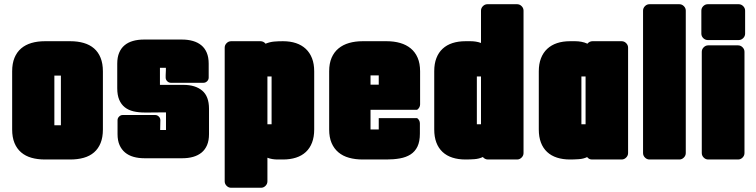

<svg xmlns="http://www.w3.org/2000/svg" viewBox="-20 -719 3553 902"><path d="M37.1 -383.8Q37.1 -420.9 48.1 -447.5Q59.1 -474.1 79.3 -491.5Q99.6 -508.8 127.9 -517.1Q156.2 -525.4 191.4 -525.4H310.1Q345.2 -525.4 373.5 -517.1Q401.9 -508.8 421.9 -491.5Q441.9 -474.1 452.6 -447.3Q463.4 -420.4 463.4 -383.8V-110.8Q463.4 -73.7 452.6 -47.1Q441.9 -20.5 421.9 -3.2Q401.9 14.2 373.5 22.2Q345.2 30.3 310.1 30.3H191.4Q156.2 30.3 127.9 22.2Q99.6 14.2 79.3 -3.2Q59.1 -20.5 48.1 -47.1Q37.1 -73.7 37.1 -110.8ZM266.1 -130.4V-363.8H235.4V-130.4Z M759.8 -108.4V-190.9Q752.9 -190.9 739.3 -190.9Q725.6 -190.9 710.4 -190.7Q695.3 -190.4 681.6 -190.4Q668 -190.4 660.6 -190.4Q630.9 -190.4 606.9 -196Q583 -201.7 566.2 -215.1Q549.3 -228.5 540 -250.5Q530.8 -272.5 530.8 -304.7V-419.9Q530.8 -449.7 539.8 -471.2Q548.8 -492.7 565.2 -506.3Q581.5 -520 604.7 -526.6Q627.9 -533.2 655.8 -533.2H835Q862.8 -533.2 886 -526.6Q909.2 -520 925.8 -506.3Q942.4 -492.7 951.4 -471.2Q960.4 -449.7 960.4 -419.9V-354.5Q960.4 -344.7 953.1 -337.4Q945.8 -330.1 936 -330.1H782.7Q772.9 -330.1 765.6 -337.4Q758.3 -344.7 758.3 -354.5V-365.7L759.3 -389.2V-400.4H731.4V-320.3H841.8Q897.5 -320.3 929.7 -293.5Q961.9 -266.6 961.9 -208V-88.9Q961.9 -59.1 952.9 -37.6Q943.8 -16.1 927.2 -2.4Q910.6 11.2 887.7 17.8Q864.7 24.4 836.9 24.4H658.2Q630.4 24.4 607.2 17.8Q584 11.2 567.4 -2.7Q550.8 -16.6 541.5 -37.8Q532.2 -59.1 532.2 -88.9V-154.3Q532.2 -164.1 539.6 -171.4Q546.9 -178.7 556.6 -178.7H709Q718.8 -178.7 726.1 -171.4Q733.4 -164.1 733.4 -154.3Q733.4 -143.1 732.9 -131.6Q732.4 -120.1 732.4 -108.4Z M1227.5 -513.7Q1248 -522 1267.6 -523.7Q1287.1 -525.4 1309.1 -525.4Q1343.3 -525.4 1370.4 -516.4Q1397.5 -507.3 1416.5 -489.5Q1435.5 -471.7 1445.8 -445.3Q1456.1 -418.9 1456.1 -383.8V-110.8Q1456.1 -75.7 1446 -49.3Q1436 -22.9 1417 -5.1Q1397.9 12.7 1370.6 21.5Q1343.3 30.3 1309.1 30.3H1283.7Q1271.5 30.3 1259.5 28.3Q1247.6 26.4 1236.3 22V132.8Q1236.3 145 1227.3 154.1Q1218.3 163.1 1206.1 163.1H1065.9Q1053.7 163.1 1044.7 154.1Q1035.6 145 1035.6 132.8V-495.1Q1035.6 -507.3 1044.7 -516.4Q1053.7 -525.4 1065.9 -525.4H1204.1Q1210.9 -525.4 1217.3 -522.2Q1223.6 -519 1227.5 -513.7ZM1236.3 -135.3H1255.9V-359.9H1236.3Z M1939.5 -164.1Q1945.3 -160.2 1949 -153.6Q1952.6 -147 1952.6 -139.6V-91.3Q1952.6 -54.2 1941.2 -30.5Q1929.7 -6.8 1908.7 6.6Q1887.7 20 1858.9 25.1Q1830.1 30.3 1795.4 30.3H1683.6Q1648.9 30.3 1619.9 22.2Q1590.8 14.2 1570.1 -3.2Q1549.3 -20.5 1537.8 -47.1Q1526.4 -73.7 1526.4 -110.8V-383.8Q1526.4 -420.9 1537.8 -447.5Q1549.3 -474.1 1570.3 -491.5Q1591.3 -508.8 1620.1 -517.1Q1648.9 -525.4 1683.6 -525.4H1796.4Q1831.1 -525.4 1859.9 -517.1Q1888.7 -508.8 1909.7 -491.5Q1930.7 -474.1 1942.1 -447.5Q1953.6 -420.9 1953.6 -383.8V-228.5Q1953.6 -220.7 1949.7 -214.1Q1945.8 -207.5 1939.5 -203.1H1720.7V-110.8H1759.3V-164.1ZM1720.7 -364.7V-321.3H1759.3V-364.7Z M2248.5 18.6Q2230 27.3 2208.5 28.8Q2187 30.3 2167 30.3Q2132.8 30.3 2105.5 21.5Q2078.1 12.7 2059.1 -5.1Q2040 -22.9 2030 -49.3Q2020 -75.7 2020 -110.8V-384.8Q2020 -419.9 2030.3 -446.3Q2040.5 -472.7 2059.6 -490.2Q2078.6 -507.8 2105.7 -516.6Q2132.8 -525.4 2167 -525.4H2190.9Q2203.6 -525.4 2215.8 -523.4Q2228 -521.5 2239.7 -517.1V-668.9Q2239.7 -681.2 2248.8 -690.2Q2257.8 -699.2 2270 -699.2H2409.2Q2421.4 -699.2 2430.4 -690.2Q2439.5 -681.2 2439.5 -668.9V0Q2439.5 12.2 2430.4 21.2Q2421.4 30.3 2409.2 30.3H2272Q2265.1 30.3 2258.8 27.1Q2252.4 23.9 2248.5 18.6ZM2220.2 -359.9V-135.3H2239.7V-359.9Z M2739.7 -513.7Q2743.7 -519 2750 -522.2Q2756.3 -525.4 2763.2 -525.4H2900.4Q2912.6 -525.4 2921.6 -516.4Q2930.7 -507.3 2930.7 -495.1V0Q2930.7 12.2 2921.6 21.2Q2912.6 30.3 2900.4 30.3H2761.2Q2747.1 30.3 2738.3 19Q2721.2 27.3 2699.2 28.8Q2677.2 30.3 2658.2 30.3Q2624 30.3 2596.7 21.5Q2569.3 12.7 2550.3 -5.1Q2531.2 -22.9 2521.2 -49.3Q2511.2 -75.7 2511.2 -110.8V-383.8Q2511.2 -418.9 2521.5 -445.3Q2531.7 -471.7 2550.8 -489.5Q2569.8 -507.3 2596.9 -516.4Q2624 -525.4 2658.2 -525.4H2682.1Q2696.8 -525.4 2711.4 -522.7Q2726.1 -520 2739.7 -513.7ZM2711.4 -359.9V-135.3H2731V-359.9Z M3201.7 0Q3201.7 12.2 3192.6 21.2Q3183.6 30.3 3171.4 30.3H3031.2Q3019 30.3 3010 21.2Q3001 12.2 3001 0V-668.9Q3001 -681.2 3010 -690.2Q3019 -699.2 3031.2 -699.2H3171.4Q3183.6 -699.2 3192.6 -690.2Q3201.7 -681.2 3201.7 -668.9Z M3305.2 -530.8Q3293 -530.8 3283.9 -539.8Q3274.9 -548.8 3274.9 -561V-668.9Q3274.9 -681.2 3283.9 -690.2Q3293 -699.2 3305.2 -699.2H3450.2Q3462.4 -699.2 3471.4 -690.2Q3480.5 -681.2 3480.5 -668.9V-561Q3480.5 -548.8 3471.4 -539.8Q3462.4 -530.8 3450.2 -530.8ZM3477.5 0Q3477.5 12.2 3468.5 21.2Q3459.5 30.3 3447.3 30.3H3307.1Q3294.9 30.3 3285.9 21.2Q3276.9 12.2 3276.9 0V-475.6Q3276.9 -487.8 3285.9 -496.8Q3294.9 -505.9 3307.1 -505.9H3447.3Q3459.5 -505.9 3468.5 -496.8Q3477.5 -487.8 3477.5 -475.6Z"/></svg>

Font: Akaash Gobhi Moti
Style: Regular
Weight: 400
Designer: Kulbir Singh Thind, MD
Foundry: Punjab Online
Version: Version 1.200